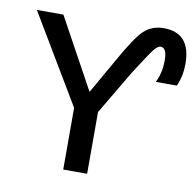

<svg xmlns="http://www.w3.org/2000/svg" viewBox="-82 -835 938 919"><g transform="rotate(10 386.5 -375.0)"><path d="M27.3 -730.5H156.2L342.8 -389.6H344.7L436.5 -550.8Q506.8 -677.7 545.4 -713.9Q584 -750 641.6 -750Q772.5 -750 772.5 -599.6Q772.5 -540 750 -490.2H647.5Q671.9 -537.1 671.9 -598.6Q671.9 -660.2 641.6 -660.2Q627.9 -660.2 609.9 -637.7Q591.8 -615.2 526.4 -512.7L400.4 -299.8V0H284.2V-299.8Z"/></g></svg>

Font: GenEi M Gothic v2 Medium
Style: Regular
Weight: 500
Version: Version 2.0